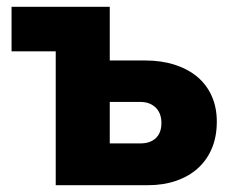

<svg xmlns="http://www.w3.org/2000/svg" viewBox="-20 -545 673 565"><path d="M303 -367H408Q455 -367 494 -354.5Q533 -342 560.5 -319Q588 -296 603 -262.5Q618 -229 618 -187Q618 -143 603.5 -108.5Q589 -74 562.5 -50Q536 -26 498.5 -13Q461 0 415 0H144V-394H14V-525H303ZM393 -123Q422 -123 438.5 -138.5Q455 -154 455 -183Q455 -212 438 -228.5Q421 -245 393 -245H303V-123Z"/></svg>

Font: Oxford Sans
Style: Regular
Weight: 800
Designer: Matt McInerney, Pablo Impallari, Rodrigo Fuenzalida
Foundry: Matt McInerney, Pablo Impallari, Rodrigo Fuenzalida
Version: Version 3.000g; ttfautohint (v1.5) -l 8 -r 28 -G 28 -x 14 -D